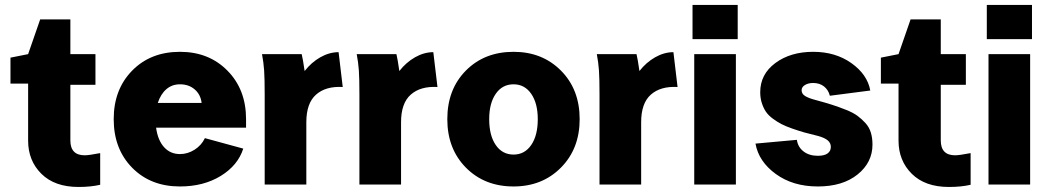

<svg xmlns="http://www.w3.org/2000/svg" viewBox="-20 -740 4200 770"><path d="M92.8 -175.8V-404.8H22V-508.8L92.8 -522.9L141.1 -662.1H262.2V-522.9H362.8V-399.9H262.2V-176.8Q262.2 -117.2 319.8 -117.2Q336.4 -117.2 381.8 -126V1Q344.2 9.8 294.9 9.8Q199.2 9.8 146 -43Q92.8 -95.7 92.8 -175.8Z M436 -262.2Q436 -381.3 510 -456.8Q584 -532.2 701.7 -532.2Q817.9 -532.2 892.3 -456.5Q966.8 -380.9 966.8 -262.2V-228H606Q612.8 -177.7 637.9 -149.9Q663.1 -122.1 701.7 -122.1Q732.4 -122.1 760 -139.4Q787.6 -156.7 801.8 -186L955.6 -144Q934.1 -76.7 865.2 -34.4Q796.4 7.8 701.7 7.8Q584 7.8 510 -67.4Q436 -142.6 436 -262.2ZM701.7 -401.9Q669.9 -401.9 647.2 -382.3Q624.5 -362.8 612.8 -327.1H788.6Q784.7 -360.8 761 -381.3Q737.3 -401.9 701.7 -401.9Z M1030.8 -522.9H1189.9Q1194.8 -503.4 1201.7 -455.1Q1228.5 -489.7 1264.6 -510.3Q1300.8 -530.8 1337.9 -530.8L1354.5 -391.1Q1286.6 -395 1247.6 -360.6Q1208.5 -326.2 1208.5 -250V0H1041.5V-359.9Q1041.5 -425.3 1039.3 -457.3Q1037.1 -489.3 1030.8 -522.9Z M1410.6 -522.9H1569.8Q1574.7 -503.4 1581.5 -455.1Q1608.4 -489.7 1644.5 -510.3Q1680.7 -530.8 1717.8 -530.8L1734.4 -391.1Q1666.5 -395 1627.4 -360.6Q1588.4 -326.2 1588.4 -250V0H1421.4V-359.9Q1421.4 -425.3 1419.2 -457.3Q1417 -489.3 1410.6 -522.9Z M2304.7 -262.2Q2304.7 -143.6 2229.7 -67.9Q2154.8 7.8 2039.6 7.8Q1923.3 7.8 1848.6 -67.6Q1773.9 -143.1 1773.9 -262.2Q1773.9 -381.8 1848.4 -457Q1922.9 -532.2 2039.6 -532.2Q2154.8 -532.2 2229.7 -456.8Q2304.7 -381.3 2304.7 -262.2ZM1941.9 -262.2Q1941.9 -196.3 1968.3 -158.2Q1994.6 -120.1 2039.6 -120.1Q2084 -120.1 2110.4 -158.4Q2136.7 -196.8 2136.7 -262.2Q2136.7 -325.7 2110.4 -363.8Q2084 -401.9 2039.6 -401.9Q1994.6 -401.9 1968.3 -364Q1941.9 -326.2 1941.9 -262.2Z M2373.5 -522.9H2532.7Q2537.6 -503.4 2544.4 -455.1Q2571.3 -489.7 2607.4 -510.3Q2643.6 -530.8 2680.7 -530.8L2697.3 -391.1Q2629.4 -395 2590.3 -360.6Q2551.3 -326.2 2551.3 -250V0H2384.3V-359.9Q2384.3 -425.3 2382.1 -457.3Q2379.9 -489.3 2373.5 -522.9Z M2764.2 0V-522.9H2931.2V0ZM2757.3 -583V-720.2H2938.5V-583Z M3241.2 -532.2Q3330.6 -532.2 3394.5 -486.8Q3458.5 -441.4 3470.2 -377L3308.1 -356Q3302.2 -379.4 3284.7 -393.3Q3267.1 -407.2 3241.2 -407.2Q3221.7 -407.2 3208.3 -399.2Q3194.8 -391.1 3194.8 -377.9Q3194.8 -363.8 3208.7 -355Q3222.7 -346.2 3251 -338.9Q3291 -328.1 3316.9 -319.8Q3342.8 -311.5 3371.8 -300Q3400.9 -288.6 3418.2 -275.9Q3435.5 -263.2 3450.7 -246.6Q3465.8 -230 3472.4 -208.5Q3479 -187 3479 -160.2Q3479 -88.4 3419.2 -40.3Q3359.4 7.8 3259.8 7.8Q3160.2 7.8 3091.3 -42.2Q3022.5 -92.3 3009.8 -164.1L3175.8 -179.2Q3179.7 -150.4 3202.4 -132.8Q3225.1 -115.2 3259.8 -115.2Q3286.1 -115.2 3299.1 -124.8Q3312 -134.3 3312 -150.9Q3312 -166.5 3299.6 -177Q3287.1 -187.5 3260.7 -194.8Q3228 -202.6 3206.3 -208.7Q3184.6 -214.8 3158 -224.1Q3131.3 -233.4 3114.3 -242.2Q3097.2 -251 3079.3 -264.2Q3061.5 -277.3 3051.5 -292.2Q3041.5 -307.1 3035.2 -326.9Q3028.8 -346.7 3028.8 -370.1Q3028.8 -442.4 3089.6 -487.3Q3150.4 -532.2 3241.2 -532.2Z M3583.5 -175.8V-404.8H3512.7V-508.8L3583.5 -522.9L3631.8 -662.1H3752.9V-522.9H3853.5V-399.9H3752.9V-176.8Q3752.9 -117.2 3810.5 -117.2Q3827.1 -117.2 3872.6 -126V1Q3835 9.8 3785.6 9.8Q3689.9 9.8 3636.7 -43Q3583.5 -95.7 3583.5 -175.8Z M3944.3 0V-522.9H4111.3V0ZM3937.5 -583V-720.2H4118.7V-583Z"/></svg>

Font: LT Superior Black
Style: Regular
Weight: 900
Designer: Daniel Lyons
Foundry: LyonsType
Version: Version 2.005